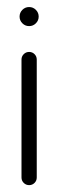

<svg xmlns="http://www.w3.org/2000/svg" viewBox="-20 -539 170 559"><path d="M92.6 -490.7Q92.6 -479.3 84.4 -471.1Q76.3 -463 64.8 -463Q53.3 -463 45.2 -471.1Q37 -479.3 37 -490.7Q37 -502.2 45.2 -510.4Q53.3 -518.5 64.8 -518.5Q76.3 -518.5 84.4 -510.4Q92.6 -502.2 92.6 -490.7ZM64.8 -387.8Q74.1 -387.8 80.6 -381.3Q87 -374.8 87 -365.6V-22.2Q87 -13 80.6 -6.5Q74.1 0 64.8 0Q55.6 0 49.1 -6.5Q42.6 -13 42.6 -22.2V-365.6Q42.6 -374.8 49.1 -381.3Q55.6 -387.8 64.8 -387.8Z"/></svg>

Font: 26F Galaxy Hebrew
Style: Regular
Weight: 400
Designer: C₂₉H₂₅N₃O₅
Version: Version 1.000